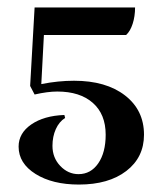

<svg xmlns="http://www.w3.org/2000/svg" viewBox="-20 -487 436 516"><path d="M367 -125Q367 -64 319.5 -27.5Q272 9 192 9Q121 9 75.5 -19.5Q30 -48 30 -93Q30 -129 64 -152.5Q98 -176 153 -178L155 -170Q139 -160 130 -140Q121 -120 121 -95Q121 -63 142 -41Q163 -19 191 -19Q224 -19 244 -48Q264 -77 264 -125Q264 -180 229.5 -210.5Q195 -241 134 -241Q108 -241 73 -233L61 -256L73 -467H343Q343 -443 336.5 -423Q330 -403 319 -393H98L91 -261Q136 -270 179 -270Q265 -270 316 -230.5Q367 -191 367 -125Z"/></svg>

Font: Katibeh
Style: Regular
Weight: 400
Designer: Arabic design by Kourosh Beigpour, Latin design by Eduardo Tunni, engineering by Lasse Fister
Version: Version 1.000